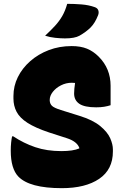

<svg xmlns="http://www.w3.org/2000/svg" viewBox="-20 -960 640 1000"><path d="M353 -720Q400 -720 433 -706.5Q466 -693 494 -665Q556 -603 556 -513V-412Q541 -407 522.5 -404Q504 -401 481 -401Q420 -401 393 -419.5Q366 -438 366 -473Q366 -495 371 -528Q364 -529 354 -529Q324 -529 297.5 -515.5Q271 -502 255 -481.5Q239 -461 239 -440V-436Q240 -419 251 -408.5Q262 -398 297 -387L393 -357Q464 -335 502 -303.5Q540 -272 554 -240Q568 -208 568 -182V-171Q568 -77 496.5 -28.5Q425 20 302 20Q133 20 75 -41Q56 -61 46 -94.5Q36 -128 36 -175Q36 -198 38 -217.5Q40 -237 43 -250H49Q103 -214 163.5 -193.5Q224 -173 300 -173Q330 -173 353.5 -176.5Q377 -180 393 -187V-190Q381 -223 329 -240L236 -270Q164 -294 123.5 -320Q83 -346 66.5 -377.5Q50 -409 50 -447V-460Q50 -512 73 -558.5Q96 -605 137.5 -641.5Q179 -678 234 -699Q289 -720 353 -720ZM330 -940Q367 -940 404.5 -937Q442 -934 473 -923Q488 -918 492 -906Q496 -894 491 -881Q475 -840 452 -817Q429 -794 394 -774Q369 -760 318 -760Q296 -760 267.5 -763Q239 -766 215 -774Q245 -802 267 -826Q289 -850 304.5 -877Q320 -904 330 -940Z"/></svg>

Font: Recursive Sn Csl St Blk
Style: Regular
Weight: 900
Version: Version 1.079;hotconv 1.0.112;makeotfexe 2.5.65598; ttfautoh